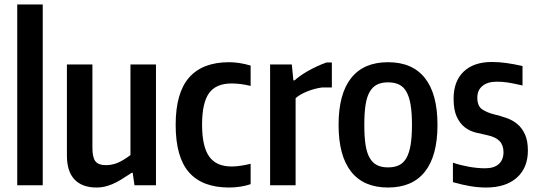

<svg xmlns="http://www.w3.org/2000/svg" viewBox="-20 -828 2407 858"><path d="M57 -808H171V0H57Z M412 10Q347 10 313 -26Q279 -62 279 -133V-540H393V-167Q393 -124 406.5 -107Q420 -90 453 -90Q479 -90 503.5 -99.5Q528 -109 563 -135V-540H677V0H581L573 -56H569Q542 -38 520.5 -25Q499 -12 480.5 -4.5Q462 3 445.5 6.5Q429 10 412 10Z M1004 10Q884 10 824.5 -58Q765 -126 765 -270Q765 -413 825 -481.5Q885 -550 1004 -550Q1049 -550 1100 -535V-444Q1076 -450 1055 -452.5Q1034 -455 1015 -455Q945 -455 914 -411.5Q883 -368 883 -271Q883 -174 914.5 -129Q946 -84 1015 -84Q1050 -84 1100 -96V-5Q1080 2 1054.5 6Q1029 10 1004 10Z M1187 -540H1284L1291 -469H1297Q1304 -476 1319 -487Q1334 -498 1354 -509.5Q1374 -521 1396.5 -531.5Q1419 -542 1440 -549H1463V-437H1418Q1383 -432 1350.5 -418.5Q1318 -405 1301 -389V0H1187Z M1714 10Q1605 10 1549 -61Q1493 -132 1493 -270Q1493 -408 1549 -479Q1605 -550 1714 -550Q1823 -550 1879 -479Q1935 -408 1935 -270Q1935 -132 1879 -61Q1823 10 1714 10ZM1714 -80Q1743 -80 1763.5 -90Q1784 -100 1796.5 -122.5Q1809 -145 1815 -181Q1821 -217 1821 -270Q1821 -323 1815 -359Q1809 -395 1796.5 -417.5Q1784 -440 1763.5 -450Q1743 -460 1714 -460Q1685 -460 1665 -450Q1645 -440 1632 -417.5Q1619 -395 1613.5 -359Q1608 -323 1608 -270Q1608 -217 1613.5 -181Q1619 -145 1632 -122.5Q1645 -100 1665 -90Q1685 -80 1714 -80Z M2152 10Q2118 10 2082 4Q2046 -2 2004 -14V-101Q2036 -90 2074.5 -83Q2113 -76 2148 -76Q2188 -76 2209 -95Q2230 -114 2230 -148Q2230 -179 2212.5 -197.5Q2195 -216 2157 -224Q2133 -229 2106.5 -235.5Q2080 -242 2058 -258.5Q2036 -275 2021.5 -305.5Q2007 -336 2007 -387Q2007 -465 2052 -508Q2097 -551 2178 -551Q2209 -551 2242 -546.5Q2275 -542 2315 -533V-446Q2272 -456 2248 -459.5Q2224 -463 2201 -463Q2159 -463 2136 -444Q2113 -425 2113 -392Q2113 -354 2134.5 -339.5Q2156 -325 2188 -317Q2217 -310 2244 -300.5Q2271 -291 2292 -273.5Q2313 -256 2326 -227.5Q2339 -199 2339 -155Q2339 -78 2289.5 -34Q2240 10 2152 10Z"/></svg>

Font: Encode Sans Compressed
Style: SemiBold
Weight: 600
Designer: Pablo Impallari, Andres Torresi
Foundry: Pablo Impallari, Andres Torresi
Version: Version 1.000; ttfautohint (v1.00) -l 8 -r 50 -G 200 -x 14 -